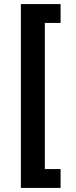

<svg xmlns="http://www.w3.org/2000/svg" viewBox="-20 -780 369 938"><path d="M276 138V46H199V-668H276V-760H82V138Z"/></svg>

Font: IBM Plex Thai SemiBold
Style: Regular
Weight: 600
Designer: Mike Abbink, Paul van der Laan, Pieter van Rosmalen, Ben Mitchell, Mark Frömberg
Foundry: Bold Monday
Version: Version 1.0